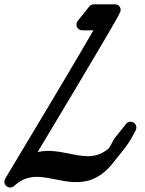

<svg xmlns="http://www.w3.org/2000/svg" viewBox="-75 -859 662 877"><path d="M479.3 -162.6C480.4 -163.9 481.5 -165.3 482.6 -166.7C483.7 -168 484.8 -169.4 485.9 -170.8C486.9 -172.1 488.1 -173.5 489.1 -174.8C490.2 -176.2 491.4 -177.6 492.4 -178.9C513.6 -205.7 530.1 -235 545 -264.2L545 -264.3C551.6 -277.4 546.4 -293.4 533.2 -300C521 -306.2 506.4 -301.9 499 -290.7C497.8 -289.5 496.7 -288.1 495.8 -286.6C494.6 -285.4 493.5 -284 492.5 -282.5C491.3 -281.3 490.2 -280 489.2 -278.5C488 -277.2 486.9 -275.9 486 -274.4C484.7 -273.1 483.7 -271.8 482.7 -270.3C481.5 -269 480.4 -267.7 479.4 -266.2C478.2 -265 477.1 -263.6 476.1 -262.1C474.9 -260.9 473.8 -259.5 472.9 -258C471.7 -256.8 470.6 -255.4 469.6 -253.9C468.4 -252.7 467.3 -251.3 466.3 -249.8C465.1 -248.6 464 -247.2 463 -245.7C461.8 -244.5 460.7 -243.1 459.8 -241.7C458.6 -240.4 457.5 -239.1 456.5 -237.6C455.3 -236.3 454.2 -235 453.2 -233.5C452 -232.2 450.9 -230.9 450 -229.4C448.1 -227.5 446.4 -225.3 445.1 -222.8L444.8 -222.3C438 -208.7 430.6 -195.2 422.8 -182.3C421.7 -181.3 420.6 -180.1 419.4 -179.1C403.1 -165.8 385.3 -155.7 365.8 -150.6C346.3 -145.3 325.2 -144.7 303.1 -146.9C258.6 -151.1 211.5 -166.7 157.9 -169.5C138.1 -170.5 117.2 -169.1 96.8 -164.3L261.1 -438.8L367.6 -618.1L420.5 -708.2L446.7 -753.5L459.7 -776.5L466.3 -788.4C468.9 -793.5 471.5 -798.7 473.8 -804C475.3 -807.1 476.1 -810.7 476.1 -814.3C476.1 -828 465 -839.1 451.3 -839.1H448.6H353.1C343.7 -839.1 335.6 -834.3 330.8 -827C329.6 -825.7 328.5 -824.4 327.5 -822.9C326.3 -821.6 325.2 -820.3 324.3 -818.8C323 -817.6 322 -816.2 321 -814.7C319.8 -813.5 318.7 -812.1 317.7 -810.6C316.5 -809.4 315.4 -808 314.4 -806.5C313.2 -805.3 312.1 -803.9 311.2 -802.4C309.9 -801.2 308.9 -799.8 307.9 -798.4C306.7 -797.1 305.6 -795.7 304.6 -794.3C303.4 -793 302.3 -791.6 301.4 -790.2C300.1 -788.9 299 -787.6 298.1 -786.1C296.9 -784.8 295.8 -783.5 294.8 -782C293.6 -780.7 292.5 -779.4 291.5 -777.9C290.3 -776.7 289.2 -775.3 288.3 -773.8C287 -772.6 285.9 -771.2 285 -769.7C283.8 -768.5 282.7 -767.1 281.7 -765.6C277 -760.8 274.1 -754.3 274.1 -747C274.1 -732.3 286 -720.4 300.7 -720.4H351.5L348.1 -714.5L322.1 -669.6L269.4 -579.8L163 -400.6L-51.2 -42.9C-57.2 -32.9 -56.2 -19.9 -47.9 -11C-37.9 -0.2 -21 0.4 -10.2 -9.7C5.5 -24.3 22.9 -35.8 41.8 -42.7C60.8 -49.5 81.4 -52 103.1 -50.9C146.9 -49 193.3 -33.9 245.5 -28.5C271.5 -25.9 299.7 -26.3 327.2 -33.7C354.8 -40.8 380.1 -55.4 401.2 -72.9C417.3 -86.6 431.1 -101.7 443.3 -117.6C444.4 -119 445.5 -120.3 446.6 -121.7C447.7 -123 448.8 -124.4 449.9 -125.8C450.9 -127.1 452.1 -128.5 453.1 -129.9C454.2 -131.2 455.3 -132.6 456.4 -134C457.5 -135.3 458.6 -136.7 459.7 -138C460.8 -139.4 461.9 -140.8 462.9 -142.1C464 -143.5 465.2 -144.8 466.2 -146.2C467.3 -147.6 468.4 -148.9 469.5 -150.3C470.6 -151.7 471.7 -153 472.8 -154.4C473.8 -155.8 475 -157.1 476 -158.5C477.1 -159.9 478.3 -161.2 479.3 -162.6Z"/></svg>

Font: Ambarawa
Style: Script
Weight: 500
Foundry: Ekosamp
Version: Version 1.001;